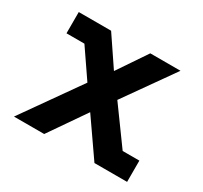

<svg xmlns="http://www.w3.org/2000/svg" viewBox="-144 -900 1156 1095"><g transform="rotate(30 433.5 -352.5)"><path d="M806 -142V-2H798H593H591L425 -241L260 -2H61L327 -379L201 -563H83V-703H106H296L425 -512L554 -703H753L524 -379L696 -142Z"/></g></svg>

Font: Hussar
Style: BoldWeb
Weight: 700
Foundry: Cannot Into Space Fonts
Version: Version 2.00